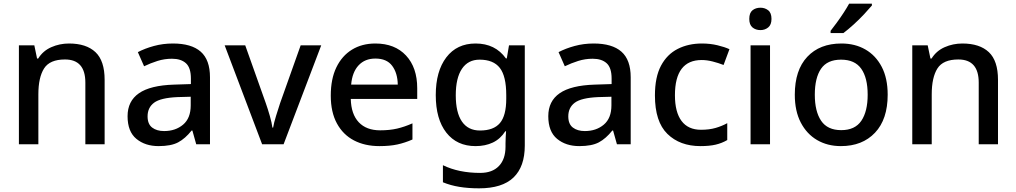

<svg xmlns="http://www.w3.org/2000/svg" viewBox="-20 -786 5537 1046"><path d="M356 -549Q450 -549 500 -502Q550 -455 550 -351V0H445V-336Q445 -462 334 -462Q251 -462 220 -413Q189 -364 189 -272V0H83V-539H167L182 -467H188Q214 -509 259.5 -529Q305 -549 356 -549Z M922 -549Q1023 -549 1073.5 -504.5Q1124 -460 1124 -365V0H1049L1028 -75H1024Q989 -31 950.5 -10.5Q912 10 844 10Q771 10 723 -29.5Q675 -69 675 -153Q675 -235 737 -278Q799 -321 928 -325L1020 -328V-358Q1020 -417 993 -441.5Q966 -466 917 -466Q876 -466 838 -454Q800 -442 765 -425L731 -502Q769 -522 818.5 -535.5Q868 -549 922 -549ZM947 -257Q855 -253 819.5 -226.5Q784 -200 784 -152Q784 -110 809 -91Q834 -72 874 -72Q936 -72 977.5 -107Q1019 -142 1019 -212V-259Z M1408 0 1204 -539H1316L1428 -224Q1439 -193 1450 -154.5Q1461 -116 1464 -91H1468Q1472 -116 1484 -155Q1496 -194 1506 -224L1618 -539H1730L1525 0Z M2025 -549Q2131 -549 2192 -483.5Q2253 -418 2253 -305V-247H1891Q1893 -164 1934.5 -120Q1976 -76 2051 -76Q2103 -76 2143.5 -85.5Q2184 -95 2227 -114V-26Q2186 -8 2145 1Q2104 10 2047 10Q1968 10 1908.5 -21Q1849 -52 1815.5 -113.5Q1782 -175 1782 -265Q1782 -356 1812.5 -419Q1843 -482 1897.5 -515.5Q1952 -549 2025 -549ZM2025 -467Q1968 -467 1933.5 -430Q1899 -393 1893 -325H2147Q2146 -388 2116.5 -427.5Q2087 -467 2025 -467Z M2571 -549Q2678 -549 2736 -468H2741L2753 -539H2839V7Q2839 122 2777.5 181Q2716 240 2590 240Q2531 240 2482.5 232Q2434 224 2393 207V114Q2479 156 2596 156Q2662 156 2698 118.5Q2734 81 2734 13V-5Q2734 -18 2735 -39Q2736 -60 2737 -71H2733Q2706 -29 2665 -9.5Q2624 10 2571 10Q2469 10 2411.5 -63.5Q2354 -137 2354 -268Q2354 -398 2411.5 -473.5Q2469 -549 2571 -549ZM2593 -461Q2530 -461 2496.5 -411Q2463 -361 2463 -267Q2463 -173 2496.5 -124Q2530 -75 2595 -75Q2669 -75 2703.5 -115.5Q2738 -156 2738 -248V-268Q2738 -371 2703 -416Q2668 -461 2593 -461Z M3214 -549Q3315 -549 3365.5 -504.5Q3416 -460 3416 -365V0H3341L3320 -75H3316Q3281 -31 3242.5 -10.5Q3204 10 3136 10Q3063 10 3015 -29.5Q2967 -69 2967 -153Q2967 -235 3029 -278Q3091 -321 3220 -325L3312 -328V-358Q3312 -417 3285 -441.5Q3258 -466 3209 -466Q3168 -466 3130 -454Q3092 -442 3057 -425L3023 -502Q3061 -522 3110.5 -535.5Q3160 -549 3214 -549ZM3239 -257Q3147 -253 3111.5 -226.5Q3076 -200 3076 -152Q3076 -110 3101 -91Q3126 -72 3166 -72Q3228 -72 3269.5 -107Q3311 -142 3311 -212V-259Z M3796 10Q3684 10 3616 -56.5Q3548 -123 3548 -266Q3548 -366 3581 -428Q3614 -490 3672 -519.5Q3730 -549 3804 -549Q3849 -549 3888.5 -539.5Q3928 -530 3954 -518L3922 -432Q3894 -443 3862.5 -451Q3831 -459 3803 -459Q3657 -459 3657 -267Q3657 -175 3693 -127Q3729 -79 3799 -79Q3844 -79 3878.5 -89Q3913 -99 3942 -115V-23Q3913 -6 3879 2Q3845 10 3796 10Z M4123 -744Q4147 -744 4165 -730Q4183 -716 4183 -683Q4183 -651 4165 -636.5Q4147 -622 4123 -622Q4097 -622 4079.5 -636.5Q4062 -651 4062 -683Q4062 -716 4079.5 -730Q4097 -744 4123 -744ZM4175 -539V0H4069V-539Z M4816 -270Q4816 -136 4747 -63Q4678 10 4561 10Q4488 10 4431.5 -23Q4375 -56 4342.5 -118.5Q4310 -181 4310 -270Q4310 -404 4378 -476.5Q4446 -549 4564 -549Q4638 -549 4694.5 -516.5Q4751 -484 4783.5 -422Q4816 -360 4816 -270ZM4419 -270Q4419 -179 4453.5 -128Q4488 -77 4563 -77Q4638 -77 4672.5 -128Q4707 -179 4707 -270Q4707 -362 4672 -411.5Q4637 -461 4562 -461Q4487 -461 4453 -411.5Q4419 -362 4419 -270ZM4730 -756Q4715 -738 4688 -709Q4661 -680 4630 -652Q4599 -624 4575 -606H4505V-618Q4520 -637 4539 -663Q4558 -689 4576 -716.5Q4594 -744 4606 -766H4730Z M5223 -549Q5317 -549 5367 -502Q5417 -455 5417 -351V0H5312V-336Q5312 -462 5201 -462Q5118 -462 5087 -413Q5056 -364 5056 -272V0H4950V-539H5034L5049 -467H5055Q5081 -509 5126.5 -529Q5172 -549 5223 -549Z"/></svg>

Font: Noto Sans Bengali Medium
Style: Regular
Weight: 500
Designer: Jelle Bosma - Monotype Design Team
Foundry: Monotype Imaging Inc.
Version: Version 2.003; ttfautohint (v1.8.4.7-5d5b)